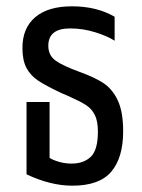

<svg xmlns="http://www.w3.org/2000/svg" viewBox="-20 -578 451 608"><path d="M64 -26V-255H137V-78Q148 -71 167 -65.5Q186 -60 207 -60Q245 -60 267.5 -81.5Q290 -103 290 -161Q290 -195 280 -214.5Q270 -234 252 -245.5Q234 -257 196 -274L175 -283Q128 -305 102.5 -321.5Q77 -338 64 -362.5Q51 -387 51 -426Q51 -489 91.5 -523.5Q132 -558 208 -558Q286 -558 343 -525V-449Q320 -464 281 -476Q242 -488 202 -488Q133 -488 133 -433Q133 -403 155.5 -386.5Q178 -370 233 -350Q280 -333 308 -314.5Q336 -296 353 -260Q370 -224 370 -162Q370 -79 332.5 -34.5Q295 10 209 10Q140 10 64 -26Z"/></svg>

Font: Noto Sans Thai Cond
Style: Regular
Weight: 400
Width: 3
Designer: Monotype Design Team
Foundry: Monotype Imaging Inc.
Version: Version 1.000